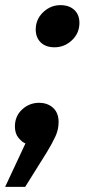

<svg xmlns="http://www.w3.org/2000/svg" viewBox="-63 -553 332 747"><path d="M76 -438Q76 -478 105 -505.5Q134 -533 172 -533Q206 -533 226 -514.5Q246 -496 246 -464Q246 -424 217 -396.5Q188 -369 149 -369Q115 -369 95.5 -388Q76 -407 76 -438ZM-43 174 36 5Q24 1 9.5 -16Q-5 -33 -5 -61Q-5 -101 23 -127Q51 -153 89 -153Q122 -153 143.5 -133.5Q165 -114 165 -78Q165 -49 152.5 -22Q140 5 120 38L35 174Z"/></svg>

Font: Radio Canada SemiBold
Style: Italic
Weight: 600
Italic angle: -12°
Designer: Charles Daoud, Etienne Aubert Bonn, Alexandre Saumier Demers, Jacques Le Bailly
Foundry: Radio-Canada
Version: Version 2.104; ttfautohint (v1.8.4.7-5d5b);gftools[0.9.28.de